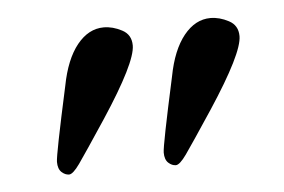

<svg xmlns="http://www.w3.org/2000/svg" viewBox="-31 -600 446 301"><g transform="rotate(-5 192.5 -449.5)"><path d="M309.1 -562Q323.2 -562 337.6 -554.4Q352.1 -546.9 352.1 -529.8Q352.1 -502.9 296.9 -418.9Q262.7 -367.2 252 -352.1Q241.2 -336.9 235.1 -336.9Q229 -336.9 223.4 -342Q217.8 -347.2 217.8 -358.2Q217.8 -369.1 241.2 -476.1Q249 -517.1 267.1 -539.6Q285.2 -562 309.1 -562ZM141.1 -562Q155.3 -562 169.7 -554.4Q184.1 -546.9 184.1 -529.8Q184.1 -502.9 128.9 -418.9Q94.7 -367.2 84 -352.1Q73.2 -336.9 67.1 -336.9Q61 -336.9 55.4 -342Q49.8 -347.2 49.8 -358.2Q49.8 -369.1 73.2 -476.1Q81.1 -517.1 99.1 -539.6Q117.2 -562 141.1 -562Z"/></g></svg>

Font: Linux Libertine Capitals
Style: Small Caps
Weight: 400
Designer: Philipp H. Poll
Foundry: Philipp H. Poll
Version: Version 5.1.3